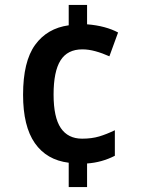

<svg xmlns="http://www.w3.org/2000/svg" viewBox="-20 -744 567 774"><path d="M331 -646Q369 -643 400.5 -634.5Q432 -626 456 -613L421 -517Q392 -530 364.5 -537.5Q337 -545 312 -545Q252 -545 224 -500.5Q196 -456 196 -363Q196 -271 225 -228Q254 -185 311 -185Q350 -185 380 -194Q410 -203 443 -219V-116Q390 -89 331 -85V10H257V-88Q168 -99 120.5 -167Q73 -235 73 -362Q73 -496 121.5 -563Q170 -630 257 -642V-724H331Z"/></svg>

Font: Noto Sans Gurmukhi UI SemiCondensed SemiBold
Style: Regular
Weight: 600
Width: 4
Designer: Jelle Bosma - Monotype Design Team
Foundry: Monotype Imaging Inc.
Version: Version 2.004; ttfautohint (v1.8.4.7-5d5b)